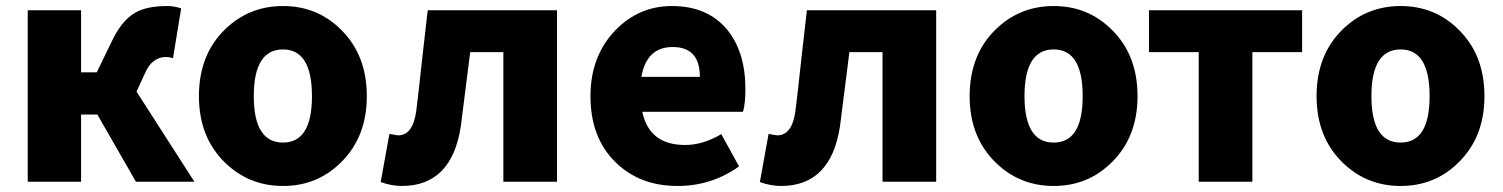

<svg xmlns="http://www.w3.org/2000/svg" viewBox="-20 -603 4985 637"><path d="M625 0H431L303 -223H249V0H72V-569H249V-363H301L350 -464Q382 -533 427 -560Q466 -583 534 -583Q559 -583 581 -575L554 -410Q540 -414 532 -414Q484 -414 461 -360L433 -299Z M725 -65Q640 -149 640 -284Q640 -420 725 -504Q805 -583 919 -583Q1033 -583 1112 -504Q1197 -420 1197 -284Q1197 -149 1112 -65Q1033 14 919 14Q805 14 725 -65ZM1015 -284Q1015 -439 919 -439Q822 -439 822 -284Q822 -130 919 -130Q1015 -130 1015 -284Z M1243 1 1272 -159Q1295 -154 1301 -154Q1350 -154 1361 -235Q1369 -298 1380 -402L1399 -569H1828V0H1650V-430H1540Q1513 -213 1509 -185Q1479 14 1313 14Q1279 14 1243 1Z M2022 -65Q1939 -146 1939 -284Q1939 -417 2022 -503Q2100 -583 2209 -583Q2328 -583 2393 -504Q2453 -430 2453 -308Q2453 -258 2445 -232H2111Q2134 -122 2253 -122Q2312 -122 2373 -158L2432 -51Q2341 14 2228 14Q2102 14 2022 -65ZM2302 -348Q2302 -447 2212 -447Q2125 -447 2108 -348Z M2501 1 2530 -159Q2553 -154 2559 -154Q2608 -154 2619 -235Q2627 -298 2638 -402L2657 -569H3086V0H2908V-430H2798Q2771 -213 2767 -185Q2737 14 2571 14Q2537 14 2501 1Z M3282 -65Q3197 -149 3197 -284Q3197 -420 3282 -504Q3362 -583 3476 -583Q3590 -583 3669 -504Q3754 -420 3754 -284Q3754 -149 3669 -65Q3590 14 3476 14Q3362 14 3282 -65ZM3572 -284Q3572 -439 3476 -439Q3379 -439 3379 -284Q3379 -130 3476 -130Q3572 -130 3572 -284Z M3957 -430H3792V-569H4300V-430H4135V0H3957Z M4433 -65Q4348 -149 4348 -284Q4348 -420 4433 -504Q4513 -583 4627 -583Q4741 -583 4820 -504Q4905 -420 4905 -284Q4905 -149 4820 -65Q4741 14 4627 14Q4513 14 4433 -65ZM4723 -284Q4723 -439 4627 -439Q4530 -439 4530 -284Q4530 -130 4627 -130Q4723 -130 4723 -284Z"/></svg>

Font: Source Han Sans CN Heavy
Style: Bold
Weight: 900
Designer: Ryoko NISHIZUKA (kana & ideographs); Paul D. Hunt (Latin, Greek & Cyrillic); Wenlong ZHANG (bopomofo); Sandoll Communica
Foundry: Adobe Systems Incorporated
Version: Version 1.000;PS 1;hotconv 1.0.78;makeotf.lib2.5.61930